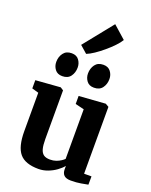

<svg xmlns="http://www.w3.org/2000/svg" viewBox="-196 -1204 1037 1316"><g transform="rotate(20 322.0 -546.0)"><path d="M489 10Q454.5 10 439 -5Q423.5 -20 423.5 -48.5V-73Q407.5 -53 380.5 -33.5Q353.5 -14 320.5 -1.5Q287.5 11 253 11Q156 11 115 -37.8Q74 -86.5 74 -200V-479.5L25.5 -493.5V-553.5L205 -567H206.5L228 -553V-198Q228 -153 235.2 -126.5Q242.5 -100 259.2 -88.2Q276 -76.5 305.5 -76.5Q330 -76.5 349.5 -83.5Q369 -90.5 383 -99.8Q397 -109 405.5 -117.5V-479.5L341.5 -495V-553.5L532 -567H535L559 -553V-65.5H613L612.5 -5Q594.5 -1.5 562.5 4.2Q530.5 10 489 10ZM188.5 -642.5Q153.5 -642.5 135.5 -666.2Q117.5 -690 117.5 -720.5Q117.5 -758 137.8 -785.2Q158 -812.5 197.5 -812.5H198.5Q233.5 -812.5 251.2 -788.5Q269 -764.5 269 -734Q269 -696.5 249.2 -669.5Q229.5 -642.5 189.5 -642.5ZM419.5 -642.5Q384.5 -642.5 366.8 -666.2Q349 -690 349 -720.5Q349 -758 369 -785.2Q389 -812.5 428.5 -812.5H429.5Q464.5 -812.5 482.5 -788.5Q500.5 -764.5 500.5 -734Q500.5 -696.5 480.5 -669.5Q460.5 -642.5 420.5 -642.5ZM290.5 -842.5 238 -888.5 409 -1101.5 501.5 -1019.5Q489 -998 463.2 -971Q437.5 -944 406.2 -917.8Q375 -891.5 344.8 -871.2Q314.5 -851 292.5 -842.5Z"/></g></svg>

Font: Merriweather 20pt ExtraBold
Style: Regular
Weight: 800
Version: Version 2.100